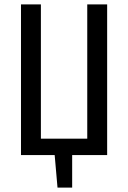

<svg xmlns="http://www.w3.org/2000/svg" viewBox="-20 -709 586 878"><path d="M470 -689V0H310V149H243L230 0H76V-689H167V-75H379V-689Z"/></svg>

Font: Fira Sans Extra Condensed
Style: Regular
Weight: 400
Width: 1
Designer: Carrois Corporate & Edenspiekermann AG
Foundry: Carrois Corporate GbR & Edenspiekermann AG
Version: Version 4.203